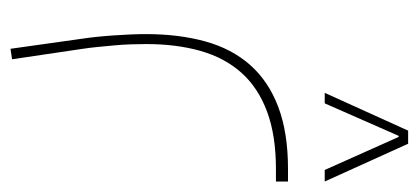

<svg xmlns="http://www.w3.org/2000/svg" viewBox="-306 -93 798 366"><g transform="rotate(-90 93.0 90.0)"><path d="M-70 310H-48L15 451H17L79 310H99L27 469H2ZM-70 217H-46Q18 217 63.5 200Q109 183 137.5 151Q166 119 179 73Q192 27 192 -30Q192 -43 191.5 -59Q191 -75 189.5 -91Q188 -107 186.5 -122.5Q185 -138 183 -151L163 -286L183 -289L202 -154Q206 -128 208.5 -92.5Q211 -57 211 -31Q211 32 197 82.5Q183 133 152 168Q121 203 72 221.5Q23 240 -46 240H-70Z"/></g></svg>

Font: IBM Plex Sans Arabic Thin
Style: Regular
Weight: 100
Designer: Mike Abbink, Paul van der Laan, Pieter van Rosmalen, Wael Morcos, Khajak Apelian
Foundry: Bold Monday
Version: Version 1.101